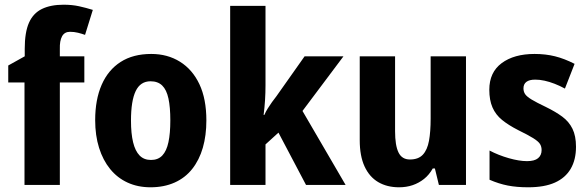

<svg xmlns="http://www.w3.org/2000/svg" viewBox="-20 -785 2498 815"><path d="M338 -435H234V0H84V-435H15V-507L85 -546V-578Q85 -648 103 -688.5Q121 -729 158 -747Q195 -765 250 -765Q286 -765 315.5 -758.5Q345 -752 374 -743L341 -637Q327 -642 311 -646Q295 -650 277 -650Q254 -650 243.5 -631Q233 -612 234 -577V-546H338Z M856 -274Q856 -210 841 -158Q826 -106 796 -68Q766 -30 721 -10Q676 10 619 10Q565 10 521.5 -10Q478 -30 447.5 -67.5Q417 -105 400.5 -157.5Q384 -210 384 -275Q384 -362 411.5 -425Q439 -488 492 -522Q545 -556 622 -556Q691 -556 744 -523Q797 -490 826.5 -427.5Q856 -365 856 -274ZM536 -273Q536 -218 545 -181Q554 -144 572.5 -125Q591 -106 621 -106Q651 -106 669 -125Q687 -144 695 -181.5Q703 -219 703 -274Q703 -330 695 -367Q687 -404 668.5 -422Q650 -440 619 -440Q576 -440 556 -398.5Q536 -357 536 -273Z M1107 -423Q1107 -391 1105 -359.5Q1103 -328 1099 -297H1102Q1108 -311 1116.5 -324.5Q1125 -338 1134.5 -351.5Q1144 -365 1153 -376L1273 -546H1438L1264 -314L1447 0H1279L1162 -222L1107 -172V0H957V-760H1107Z M1958 -546V0H1843L1826 -70H1817Q1802 -43 1780 -25.5Q1758 -8 1731.5 1Q1705 10 1674 10Q1623 10 1585.5 -12Q1548 -34 1527.5 -78.5Q1507 -123 1507 -190V-546H1657V-228Q1657 -168 1671.5 -138Q1686 -108 1720 -108Q1756 -108 1775 -128.5Q1794 -149 1801 -187.5Q1808 -226 1808 -282V-546Z M2425 -162Q2425 -107 2402.5 -68.5Q2380 -30 2335.5 -10Q2291 10 2222 10Q2173 10 2135 2.5Q2097 -5 2058 -22V-146Q2096 -126 2140 -113.5Q2184 -101 2217 -101Q2249 -101 2264 -113.5Q2279 -126 2279 -148Q2279 -163 2272 -174Q2265 -185 2243.5 -198.5Q2222 -212 2179 -233Q2138 -254 2111 -276Q2084 -298 2070.5 -329Q2057 -360 2057 -404Q2057 -478 2109.5 -517Q2162 -556 2249 -556Q2296 -556 2336 -546Q2376 -536 2419 -514L2378 -409Q2356 -421 2334 -429.5Q2312 -438 2291.5 -442.5Q2271 -447 2252 -447Q2227 -447 2214.5 -437.5Q2202 -428 2202 -410Q2202 -396 2209 -385.5Q2216 -375 2236.5 -362.5Q2257 -350 2297 -331Q2338 -311 2366.5 -290Q2395 -269 2410 -238.5Q2425 -208 2425 -162Z"/></svg>

Font: Noto Sans Display SemiCondensed
Style: Regular
Weight: 400
Width: 4
Version: Version 2.003